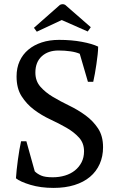

<svg xmlns="http://www.w3.org/2000/svg" viewBox="-20 -907 576 939"><path d="M58 0ZM150 -69Q162 -57 181 -48.5Q200 -40 238 -40Q270 -40 298 -48.5Q326 -57 346.5 -73.5Q367 -90 379 -113.5Q391 -137 391 -167Q391 -207 366.5 -234Q342 -261 305.5 -282Q269 -303 226 -323Q183 -343 146.5 -370.5Q110 -398 85.5 -436.5Q61 -475 61 -533Q61 -575 76 -608Q91 -641 118.5 -664Q146 -687 184 -699.5Q222 -712 269 -712Q330 -712 380.5 -702.5Q431 -693 460 -679Q460 -662 457.5 -639.5Q455 -617 451.5 -593Q448 -569 444 -546.5Q440 -524 436 -507H410L370 -644Q352 -652 324.5 -656Q297 -660 266 -660Q215 -660 184 -631.5Q153 -603 153 -552Q153 -511 177.5 -483Q202 -455 239 -433Q276 -411 318.5 -390.5Q361 -370 398 -343Q435 -316 459.5 -279Q484 -242 484 -187Q484 -142 467.5 -105Q451 -68 420 -42Q389 -16 344 -2Q299 12 242 12Q179 12 129 -3Q79 -18 58 -35Q59 -52 61.5 -76Q64 -100 67.5 -125.5Q71 -151 75 -175Q79 -199 83 -216H109ZM160 -752 146 -771 273 -883Q278 -886 285.5 -886.5Q293 -887 299 -883L424 -774L409 -753L282 -809Z"/></svg>

Font: PT Serif
Style: Regular
Weight: 400
Designer: A.Korolkova, O.Umpeleva, V.Yefimov
Foundry: ParaType Ltd
Version: Version 1.000W OFL; ttfautohint (v1.6)